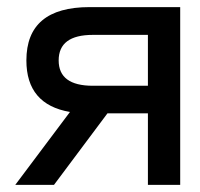

<svg xmlns="http://www.w3.org/2000/svg" viewBox="-20 -520 562 540"><path d="M486.8 -500V0H396V-201.2H282.2L131.8 0H22.9L176.8 -205.1Q54.2 -226.1 54.2 -350.1Q54.2 -500 231.9 -500ZM145 -350.1Q145 -278.8 241.2 -278.8H396V-421.9H241.2Q145 -421.9 145 -350.1Z"/></svg>

Font: LT Wave Text
Style: Regular
Weight: 400
Designer: Daniel Lyons
Version: Version 2.5 (Glyphs App)